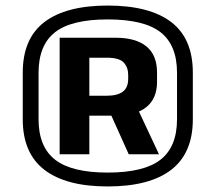

<svg xmlns="http://www.w3.org/2000/svg" viewBox="-20 -876 777 692"><path d="M368 -204Q218 -204 140 -264Q62 -324 62 -446V-614Q62 -737 140 -796.5Q218 -856 368 -856Q519 -856 597 -796.5Q675 -737 675 -614V-446Q675 -324 597 -264Q519 -204 368 -204ZM372 -480H478L553 -320H444ZM368 -254Q499 -254 558.5 -300.5Q618 -347 618 -446V-614Q618 -713 559 -759.5Q500 -806 368 -806Q237 -806 178 -759.5Q119 -713 119 -614V-446Q119 -347 178.5 -300.5Q238 -254 368 -254ZM195 -740H396Q470 -740 508 -708.5Q546 -677 546 -615V-581Q546 -521 507.5 -490Q469 -459 396 -459H297V-531H365Q403 -531 422.5 -545.5Q442 -560 442 -592V-606Q442 -633 426 -650.5Q410 -668 365 -668H278L302 -692V-320H195Z"/></svg>

Font: Pathway Extreme 28pt ExtraBold
Style: Regular
Weight: 800
Designer: Eduardo Rodriguez Tunni
Foundry: Eduardo Rodriguez Tunni
Version: Version 1.001;gftools[0.9.26]